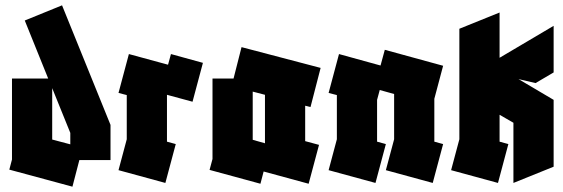

<svg xmlns="http://www.w3.org/2000/svg" viewBox="-20 -687 2114 721"><path d="M252 14 15 -50 25 -88V-392H161L73 -610L213 -667L395 -218V-86H278ZM176 -163 244 -145V-188L176 -356Z M601 0 425 -48 456 -164V-330L425 -338L464 -484L611 -444L622 -484L742 -451L703 -305L607 -331V-155L640 -146Z M958 3 767 -49 778 -90V-392H857L887 -510L1184 -432L1146 -285L1126 -290V-157L1178 -143L1139 3L970 -43ZM929 -162 975 -149V-150V-331L929 -343Z M1390 0 1214 -48 1245 -164V-330L1214 -338L1253 -484L1409 -441L1425 -500L1644 -440L1611 -316V-155L1644 -146L1605 0L1429 -48L1460 -164V-334L1406 -349L1396 -312V-155L1429 -146Z M1850 0 1674 -48 1705 -164V-579L1856 -640V-470L2059 -590V-415L1991 -375L1927 -390L2059 -312V-61L1908 0V-226L1856 -256V-155L1889 -146Z"/></svg>

Font: Blaka Ink
Style: Regular
Weight: 400
Designer: Mohamed Gaber
Foundry: Kief Type Foundry
Version: Version 1.003; ttfautohint (v1.8.4.7-5d5b)